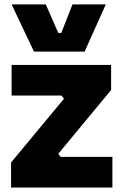

<svg xmlns="http://www.w3.org/2000/svg" viewBox="-20 -844 546 864"><path d="M360.8 -611.8H132.8L32.2 -824.2H186L242.2 -695.8H255.9L306.2 -824.2H456.1ZM485.8 0H29.8V-112.8L268.1 -399.9L256.8 -414.1H32.2V-551.8H480V-439L242.2 -151.9L252.9 -138.2H485.8Z"/></svg>

Font: Sora ExtraBold
Style: Regular
Weight: 800
Designer: Jonathan Barnbrook, Julián Moncada
Foundry: Barnbrook Fonts
Version: Version 2.000